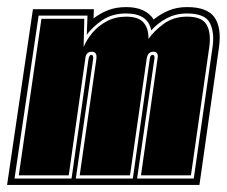

<svg xmlns="http://www.w3.org/2000/svg" viewBox="-48 -522 640 542"><path d="M-28 0 45 -496H217L216 -470Q234 -484 256.5 -493Q279 -502 308 -502Q363 -502 386 -467Q404 -482 427.5 -492Q451 -502 480 -502Q537 -502 557.5 -473Q578 -444 570 -387L515 0ZM-7 -18H154L202 -356Q204 -367 210 -367Q216 -367 215 -356L166 -18H327L375 -357Q376 -367 383 -367Q389 -367 388 -357L339 -18H499L552 -389Q558 -430 544.5 -457Q531 -484 480 -484Q448 -484 422 -470Q396 -456 379 -436Q370 -484 308 -484Q269 -484 241.5 -465.5Q214 -447 197 -424L199 -478H61ZM5 -27 69 -469H190L188 -389Q196 -409 212.5 -429Q229 -449 253.5 -462Q278 -475 308 -475Q343 -475 357.5 -458Q372 -441 371 -412Q387 -435 414.5 -455Q442 -475 480 -475Q522 -475 535 -452.5Q548 -430 543 -391L491 -27H350L397 -358Q400 -376 385 -376Q369 -376 366 -356L319 -27H177L224 -355Q227 -376 211 -376Q195 -376 193 -358L146 -27Z"/></svg>

Font: Alumni Sans Collegiate One
Style: Italic
Weight: 400
Italic angle: -8°
Designer: Robert E. Leuschke
Foundry: Robert E. Leuschke
Version: Version 1.100